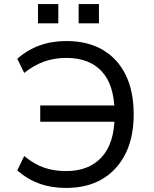

<svg xmlns="http://www.w3.org/2000/svg" viewBox="-20 -916 757 945"><path d="M305 9Q233 9 173.5 -12.5Q114 -34 65 -77L99 -148Q148 -108 196.5 -91Q245 -74 305 -74Q418 -74 480.5 -142.5Q543 -211 544 -343L574 -317H178V-397H573L544 -366Q542 -499 480.5 -565Q419 -631 307 -631Q247 -631 197 -613Q147 -595 99 -557L65 -627Q114 -670 174 -692Q234 -714 307 -714Q411 -714 485 -671Q559 -628 598.5 -547.5Q638 -467 638 -353Q638 -240 597.5 -159Q557 -78 483 -34.5Q409 9 305 9ZM367 -801V-896H467V-801ZM167 -801V-896H267V-801Z"/></svg>

Font: Nunito Sans 7pt
Style: Regular
Weight: 400
Designer: Vernon Adams
Foundry: Vernon Adams
Version: Version 3.101;gftools[0.9.27]